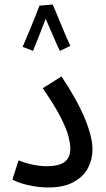

<svg xmlns="http://www.w3.org/2000/svg" viewBox="-20 -824 468 849"><path d="M35 -30 62 -115Q91 -103 124.5 -96Q158 -89 188 -89Q239 -89 265 -107.5Q291 -126 291 -168Q291 -187 283.5 -218.5Q276 -250 250 -302Q224 -354 169 -434L252 -486Q323 -379 356 -298Q389 -217 389 -163Q389 -119 369 -81Q349 -43 305.5 -19Q262 5 193 5Q153 5 108.5 -4.5Q64 -14 35 -30ZM213 -804Q219 -790 229.5 -765.5Q240 -741 251 -713.5Q262 -686 273 -661Q284 -636 291 -621L245 -599Q239 -610 228 -635Q217 -660 204.5 -689Q192 -718 182 -741Q172 -714 160 -684Q148 -654 138.5 -630Q129 -606 126 -599L80 -617Q84 -626 94 -649.5Q104 -673 116 -702Q128 -731 138.5 -757.5Q149 -784 154 -798V-799Z"/></svg>

Font: Noto Sans Arabic UI Cn Md
Style: Regular
Weight: 500
Width: 3
Designer: Monotype Design Team, Nadine Chahine and Nizar Qandah
Foundry: Monotype Imaging Inc.
Version: Version 2.010; ttfautohint (v1.8.4.7-5d5b)